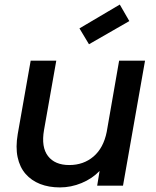

<svg xmlns="http://www.w3.org/2000/svg" viewBox="-20 -818 689 846"><path d="M619.1 -550.8 522 0H408.2L418.9 -64.9Q386.2 -30.8 339.6 -11.5Q293 7.8 244.1 7.8Q195.3 7.8 156.7 -7.3Q118.2 -22.5 92.5 -52Q66.9 -81.5 57.6 -125.5Q48.3 -169.4 58.1 -227.1L115.2 -550.8H228L173.8 -244.1Q161.1 -169.9 191.4 -130.4Q221.7 -90.8 285.2 -90.8Q348.1 -90.8 392.1 -128.4Q436 -166 450.2 -236.8L504.9 -550.8ZM507.8 -797.9 549.8 -725.1 372.1 -623 330.1 -692.9Z"/></svg>

Font: SVN-Poppins Medium
Style: Italic
Weight: 500
Italic angle: -10°
Designer: Ninad Kale (Devanagari), Jonny Pinhorn (Latin)
Foundry: Indian Type Foundry
Version: Version 3.002 2017